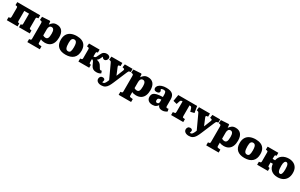

<svg xmlns="http://www.w3.org/2000/svg" viewBox="326 -2533 7457 4766"><g transform="rotate(30 4054.5 -149.5)"><path d="M31 0V-85L66 -92Q82 -95 87 -104.5Q92 -114 92 -141V-381Q92 -406 86.5 -415Q81 -424 65 -427L30 -433L32 -519H688V-433L656 -428Q637 -425 631.5 -416.5Q626 -408 626 -388V-133Q626 -112 631.5 -103Q637 -94 656 -90L688 -85V0H380V-85L403 -89Q419 -92 423.5 -101Q428 -110 428 -133V-416H291V-134Q291 -112 295.5 -102Q300 -92 316 -89L339 -84V0Z M744 216V130L777 125Q792 123 798.5 113.5Q805 104 805 76V-349Q805 -385 798 -396.5Q791 -408 772 -411L739 -417L746 -510L961 -523L979 -513L987 -430H990Q1017 -471 1056.5 -500Q1096 -529 1162 -529Q1262 -529 1316.5 -465.5Q1371 -402 1371 -277Q1371 -190 1344.5 -124.5Q1318 -59 1262.5 -22.5Q1207 14 1120 14Q1050 14 1003 -13V78Q1003 103 1009.5 112.5Q1016 122 1038 125L1101 132V216ZM1079 -101Q1124 -101 1143.5 -138.5Q1163 -176 1163 -267Q1163 -341 1142.5 -375.5Q1122 -410 1083 -410Q1043 -410 1023 -380Q1003 -350 1003 -302V-125Q1016 -115 1037.5 -108Q1059 -101 1079 -101Z M1717 14Q1580 14 1506.5 -52.5Q1433 -119 1433 -249Q1433 -347 1471.5 -409Q1510 -471 1579 -500Q1648 -529 1739 -529Q1821 -529 1884 -502.5Q1947 -476 1982.5 -418Q2018 -360 2018 -268Q2018 -129 1940 -57.5Q1862 14 1717 14ZM1731 -91Q1777 -91 1793.5 -129.5Q1810 -168 1810 -249Q1810 -319 1799.5 -356.5Q1789 -394 1769.5 -409Q1750 -424 1723 -424Q1686 -424 1663.5 -395Q1641 -366 1641 -282Q1641 -183 1661 -137Q1681 -91 1731 -91Z M2596 8Q2537 8 2501.5 -14Q2466 -36 2442 -81Q2420 -123 2406.5 -157.5Q2393 -192 2377 -205Q2369 -214 2362 -216Q2355 -218 2343 -218V-133Q2343 -111 2347.5 -101.5Q2352 -92 2367 -89L2392 -84V0H2083V-85L2119 -92Q2134 -95 2139.5 -104.5Q2145 -114 2145 -140V-380Q2145 -405 2139 -414.5Q2133 -424 2119 -427L2079 -434L2088 -519H2391V-434L2368 -430Q2352 -427 2347.5 -417Q2343 -407 2343 -385V-294Q2357 -293 2368.5 -295Q2380 -297 2391 -304Q2403 -311 2416.5 -334Q2430 -357 2451 -406Q2480 -473 2516 -497Q2552 -521 2600 -521Q2642 -521 2670 -502Q2698 -483 2698 -449Q2698 -426 2686.5 -405Q2675 -384 2656.5 -371Q2638 -358 2619 -358Q2574 -358 2549 -408Q2531 -367 2512 -331Q2503 -313 2490 -297Q2477 -281 2456 -269V-268Q2505 -258 2539.5 -236.5Q2574 -215 2598 -169Q2623 -121 2638 -103.5Q2653 -86 2670 -86Q2677 -86 2684 -88Q2691 -90 2699 -93L2722 -29Q2701 -11 2667.5 -1.5Q2634 8 2596 8Z M2865 230Q2801 230 2760.5 201.5Q2720 173 2720 123Q2720 88 2742 62Q2764 36 2802 36Q2836 36 2852 51Q2868 66 2868 85Q2869 96 2863.5 113Q2858 130 2852 149Q2895 156 2919 127Q2943 98 2963 49L2975 19L2796 -368Q2786 -388 2779.5 -398.5Q2773 -409 2753 -414L2722 -422L2732 -515H3046V-425L3014 -420Q2993 -418 2988.5 -405.5Q2984 -393 2995 -365L3076 -171H3081L3156 -359Q3166 -383 3162.5 -398Q3159 -413 3137 -417L3103 -425L3116 -515H3339V-424L3306 -418Q3288 -414 3279.5 -402Q3271 -390 3258 -359L3102 11Q3073 81 3043 130Q3013 179 2971 204.5Q2929 230 2865 230Z M3361 216V130L3394 125Q3409 123 3415.5 113.5Q3422 104 3422 76V-349Q3422 -385 3415 -396.5Q3408 -408 3389 -411L3356 -417L3363 -510L3578 -523L3596 -513L3604 -430H3607Q3634 -471 3673.5 -500Q3713 -529 3779 -529Q3879 -529 3933.5 -465.5Q3988 -402 3988 -277Q3988 -190 3961.5 -124.5Q3935 -59 3879.5 -22.5Q3824 14 3737 14Q3667 14 3620 -13V78Q3620 103 3626.5 112.5Q3633 122 3655 125L3718 132V216ZM3696 -101Q3741 -101 3760.5 -138.5Q3780 -176 3780 -267Q3780 -341 3759.5 -375.5Q3739 -410 3700 -410Q3660 -410 3640 -380Q3620 -350 3620 -302V-125Q3633 -115 3654.5 -108Q3676 -101 3696 -101Z M4209 14Q4131 14 4089 -23.5Q4047 -61 4047 -123Q4047 -186 4079 -220Q4111 -254 4176 -268.5Q4241 -283 4339 -286V-350Q4339 -402 4325 -427Q4311 -452 4268 -452Q4249 -452 4229 -447Q4209 -442 4195 -433Q4220 -390 4220 -370Q4220 -347 4198.5 -331Q4177 -315 4133 -315Q4095 -315 4076.5 -333Q4058 -351 4058 -380Q4058 -422 4088 -455.5Q4118 -489 4173 -508.5Q4228 -528 4303 -528Q4425 -528 4481 -480Q4537 -432 4537 -332V-142Q4537 -119 4544.5 -108Q4552 -97 4571 -97Q4581 -97 4589.5 -99Q4598 -101 4607 -103L4622 -33Q4601 -16 4564 -1Q4527 14 4484 14Q4432 14 4401 -9Q4370 -32 4361 -65Q4345 -37 4308.5 -11.5Q4272 14 4209 14ZM4284 -85Q4310 -85 4324.5 -100.5Q4339 -116 4339 -145V-210Q4288 -210 4264 -194Q4240 -178 4240 -142Q4240 -118 4250 -101.5Q4260 -85 4284 -85Z M4740 0V-85L4791 -92Q4807 -94 4812 -104Q4817 -114 4817 -140V-435H4799Q4778 -435 4766.5 -425Q4755 -415 4743 -377L4721 -307L4615 -334L4646 -519H5187L5218 -334L5111 -307L5090 -379Q5078 -415 5066 -425.5Q5054 -436 5034 -436H5016V-133Q5016 -112 5020 -101Q5024 -90 5040 -89L5088 -84V0Z M5375 230Q5311 230 5270.5 201.5Q5230 173 5230 123Q5230 88 5252 62Q5274 36 5312 36Q5346 36 5362 51Q5378 66 5378 85Q5379 96 5373.5 113Q5368 130 5362 149Q5405 156 5429 127Q5453 98 5473 49L5485 19L5306 -368Q5296 -388 5289.5 -398.5Q5283 -409 5263 -414L5232 -422L5242 -515H5556V-425L5524 -420Q5503 -418 5498.5 -405.5Q5494 -393 5505 -365L5586 -171H5591L5666 -359Q5676 -383 5672.5 -398Q5669 -413 5647 -417L5613 -425L5626 -515H5849V-424L5816 -418Q5798 -414 5789.5 -402Q5781 -390 5768 -359L5612 11Q5583 81 5553 130Q5523 179 5481 204.5Q5439 230 5375 230Z M5871 216V130L5904 125Q5919 123 5925.5 113.5Q5932 104 5932 76V-349Q5932 -385 5925 -396.5Q5918 -408 5899 -411L5866 -417L5873 -510L6088 -523L6106 -513L6114 -430H6117Q6144 -471 6183.5 -500Q6223 -529 6289 -529Q6389 -529 6443.5 -465.5Q6498 -402 6498 -277Q6498 -190 6471.5 -124.5Q6445 -59 6389.5 -22.5Q6334 14 6247 14Q6177 14 6130 -13V78Q6130 103 6136.5 112.5Q6143 122 6165 125L6228 132V216ZM6206 -101Q6251 -101 6270.5 -138.5Q6290 -176 6290 -267Q6290 -341 6269.5 -375.5Q6249 -410 6210 -410Q6170 -410 6150 -380Q6130 -350 6130 -302V-125Q6143 -115 6164.5 -108Q6186 -101 6206 -101Z M6844 14Q6707 14 6633.5 -52.5Q6560 -119 6560 -249Q6560 -347 6598.5 -409Q6637 -471 6706 -500Q6775 -529 6866 -529Q6948 -529 7011 -502.5Q7074 -476 7109.5 -418Q7145 -360 7145 -268Q7145 -129 7067 -57.5Q6989 14 6844 14ZM6858 -91Q6904 -91 6920.5 -129.5Q6937 -168 6937 -249Q6937 -319 6926.5 -356.5Q6916 -394 6896.5 -409Q6877 -424 6850 -424Q6813 -424 6790.5 -395Q6768 -366 6768 -282Q6768 -183 6788 -137Q6808 -91 6858 -91Z M7796 17Q7680 17 7610 -44Q7540 -105 7531 -215H7466V-133Q7466 -112 7470.5 -102Q7475 -92 7490 -89L7515 -84V0H7206V-85L7242 -92Q7257 -95 7262.5 -104.5Q7268 -114 7268 -140V-380Q7268 -405 7262.5 -414.5Q7257 -424 7242 -427L7206 -434L7208 -519H7514V-434L7491 -430Q7475 -427 7470.5 -417Q7466 -407 7466 -385V-318H7536Q7557 -422 7634 -474Q7711 -526 7817 -526Q7890 -526 7949.5 -497.5Q8009 -469 8043.5 -411Q8078 -353 8078 -265Q8078 -177 8044 -113.5Q8010 -50 7946.5 -16.5Q7883 17 7796 17ZM7809 -88Q7839 -88 7854.5 -126.5Q7870 -165 7870 -247Q7870 -343 7852 -382Q7834 -421 7802 -421Q7773 -421 7755 -387Q7737 -353 7737 -279Q7737 -179 7755 -133.5Q7773 -88 7809 -88Z"/></g></svg>

Font: Literata 12pt ExtraBold
Style: Regular
Weight: 800
Designer: Latin by Veronika Burian and Jose Scaglione. Greek by Irene Vlachou. Cyrillic by Vera Evstafieva.
Foundry: TypeTogether
Version: Version 3.002